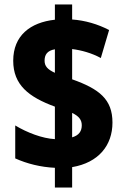

<svg xmlns="http://www.w3.org/2000/svg" viewBox="-20 -779 560 857"><path d="M225 -30V58H302V-33C420 -53 482 -130 482 -232C482 -336 423 -382 302 -425V-560C343 -555 390 -542 430 -520L467 -645C417 -671 360 -688 302 -692V-759H225V-691C115 -679 39 -620 39 -508C39 -400 108 -346 225 -303V-158C169 -161 101 -187 48 -219V-72C101 -48 162 -33 225 -30ZM225 -559V-454C192 -469 179 -484 179 -508C179 -534 190 -553 225 -559ZM302 -166V-275C331 -261 345 -245 345 -220C345 -194 333 -175 302 -166Z"/></svg>

Font: Noto Sans Gurmukhi Condensed Black
Style: Regular
Weight: 900
Width: 3
Designer: Jelle Bosma - Monotype Design Team
Foundry: Monotype Imaging Inc.
Version: Version 2.004